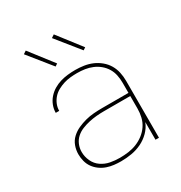

<svg xmlns="http://www.w3.org/2000/svg" viewBox="-176 -873 951 1008"><g transform="rotate(-30 300.0 -369.0)"><path d="M268 8Q247 8 225.5 5.5Q204 3 183.5 -4Q163 -11 145 -24Q127 -37 114.5 -54.5Q102 -72 96.5 -93.5Q91 -115 91 -136Q91 -162 100 -186.5Q109 -211 128 -228.5Q147 -246 170.5 -256.5Q194 -267 218.5 -273.5Q243 -280 269 -282Q295 -284 320 -284H480V-345Q480 -368 475.5 -391Q471 -414 459 -434Q447 -454 429 -469Q411 -484 389.5 -493Q368 -502 345 -505.5Q322 -509 298 -509Q278 -509 257.5 -507Q237 -505 217.5 -499Q198 -493 179.5 -483Q161 -473 147.5 -458Q134 -443 126 -424Q118 -405 118 -384H97Q97 -407 105.5 -429Q114 -451 129.5 -468.5Q145 -486 165 -498Q185 -510 207 -516.5Q229 -523 252 -525.5Q275 -528 298 -528Q324 -528 350 -524Q376 -520 399.5 -510Q423 -500 443.5 -483Q464 -466 477 -444Q490 -422 495.5 -396.5Q501 -371 501 -345V0H480V-107Q468 -77 445 -54Q422 -31 393 -17Q364 -3 332 2.5Q300 8 268 8ZM271 -11Q297 -11 323 -14.5Q349 -18 373 -27.5Q397 -37 418 -53Q439 -69 453.5 -90.5Q468 -112 474 -137.5Q480 -163 480 -189V-265H320Q297 -265 274.5 -263Q252 -261 229.5 -256Q207 -251 185.5 -242.5Q164 -234 147 -219Q130 -204 121 -182.5Q112 -161 112 -138Q112 -109 124.5 -82Q137 -55 161 -38.5Q185 -22 213.5 -16.5Q242 -11 271 -11ZM388 -595 276 -734 294 -746 403 -605ZM218 -595 106 -734 124 -746 233 -605Z"/></g></svg>

Font: Zed Sans Thin Extended
Style: Regular
Weight: 100
Width: 7
Designer: Belleve Invis
Foundry: Belleve Invis
Version: Version 1.0.0; ttfautohint (v1.8.4)